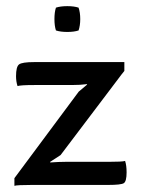

<svg xmlns="http://www.w3.org/2000/svg" viewBox="-20 -602 460 625"><path d="M199.2 -498Q176.8 -498 162.1 -502.9Q157.2 -517.6 157.2 -540Q157.2 -562.5 162.1 -577.1Q176.8 -582 199.2 -582Q221.2 -582 235.8 -577.1Q241.2 -561 241.2 -540Q241.2 -519 235.8 -502.9Q221.2 -498 199.2 -498ZM26.9 -22 236.3 -303.7 263.7 -326.7 262.7 -328.1Q241.7 -325.2 212.9 -325.2H91.8Q47.4 -325.2 37.1 -321.8Q32.2 -336.4 32.2 -354Q32.2 -384.8 42 -392.3Q51.8 -399.9 91.8 -399.9H271H384.8V-371.1Q383.3 -370.1 351.1 -327.1L177.2 -97.2L142.6 -74.7L144 -73.2Q171.9 -75.2 191.9 -75.2H332Q378.4 -75.2 387.2 -78.1Q392.1 -63.5 392.1 -41Q392.1 -11.2 382.8 -5.6Q373.5 0 332 0H84Q35.6 0 26.9 2.9Z"/></svg>

Font: Nikodecs
Style: Medium
Weight: 500
Version: Version 0.29